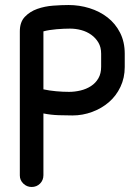

<svg xmlns="http://www.w3.org/2000/svg" viewBox="-20 -745 550 765"><path d="M477 -531V-478Q477 -435 460 -399Q443 -363 414 -338Q385 -313 347 -299Q309 -285 269 -285Q246 -285 214.5 -286Q183 -287 153 -293V-47Q153 -27 139.5 -13.5Q126 0 106 0Q87 0 73 -13.5Q59 -27 59 -46V-620Q59 -657 79 -678Q99 -699 128.5 -709.5Q158 -720 192 -722.5Q226 -725 253 -725Q296 -725 336.5 -712.5Q377 -700 408.5 -675.5Q440 -651 458.5 -614.5Q477 -578 477 -531ZM383 -531Q383 -557 372 -575.5Q361 -594 343.5 -606.5Q326 -619 304 -625Q282 -631 259 -631Q235 -631 205 -628.5Q175 -626 153 -620V-389Q176 -384 203 -381.5Q230 -379 255 -379Q278 -379 301 -384.5Q324 -390 342.5 -402Q361 -414 372 -433Q383 -452 383 -479Z"/></svg>

Font: VDS
Style: Regular
Weight: 400
Designer: artmaker
Foundry: artmaker
Version: Version 1.000 2009 initial release